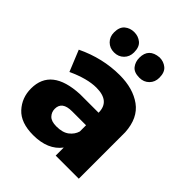

<svg xmlns="http://www.w3.org/2000/svg" viewBox="-214 -893 1029 1029"><g transform="rotate(45 300.5 -379.0)"><path d="M211 8Q117 8 71.5 -41.5Q26 -91 26 -161Q26 -315 233 -325H374Q374 -412 271 -412Q202 -412 109 -369L60 -489Q183 -548 312 -548Q413 -548 478 -501Q543 -454 549 -352V0H374V-61Q322 8 211 8ZM204 -612Q171 -612 149.5 -633.5Q128 -655 128 -688Q128 -729 150.5 -747.5Q173 -766 204 -766Q235 -766 257.5 -747.5Q280 -729 280 -688Q280 -655 258.5 -633.5Q237 -612 204 -612ZM266 -113Q313 -113 339.2 -133.2Q365.5 -153.5 374 -183V-230H268Q193 -230 193 -174Q193 -149 210 -131Q227 -113 266 -113ZM396 -612Q355 -612 337.5 -634.5Q320 -657 320 -688Q320 -760 396 -766Q427 -766 449.5 -747.5Q472 -729 472 -688Q472 -655 450.5 -633.5Q429 -612 396 -612Z"/></g></svg>

Font: Argentum Novus
Style: Bold
Weight: 700
Designer: Julieta Ulanovsky (font) & Cristiano Sobral (main changes)
Foundry: Julieta Ulanovsky (font) & Cristiano Sobral (main changes)
Version: Version 3.00;November 27, 2020;FontCreator 13.0.0.2655 64-bi